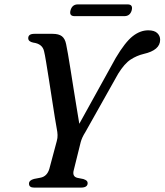

<svg xmlns="http://www.w3.org/2000/svg" viewBox="-20 -854 749 874"><path d="M379 -20.5Q379 0 348 0H135.5Q112 0 112 -18Q112 -33.5 135 -39.5L163.5 -45Q194 -50.5 204.5 -85L238.5 -212Q242.5 -226 242 -239.5Q241.5 -253 238.5 -267.5Q235.5 -282.5 229.8 -318.5Q224 -354.5 217 -400.2Q210 -446 202.8 -491.5Q195.5 -537 189.8 -572.2Q184 -607.5 180.5 -621Q173 -654.5 131.5 -660Q109 -664.5 108.5 -679.5Q108 -700 136.5 -700H219.5Q247.5 -700 261.8 -689Q276 -678 281 -653Q284 -639 289.5 -607.8Q295 -576.5 301.5 -535Q308 -493.5 315.2 -448.5Q322.5 -403.5 329.2 -362Q336 -320.5 341 -290.5L507 -590.5Q549.5 -662 583.8 -689Q618 -716 655 -716Q682.5 -716 695.8 -703.5Q709 -691 709 -673Q709 -625.5 634 -608.5Q602.5 -601 574.5 -582.8Q546.5 -564.5 518 -518.5L369 -253.5Q360 -239 355.2 -228.5Q350.5 -218 347.5 -207.5L316 -80.5Q307.5 -50.5 332 -44.5L359.5 -39Q371 -35 375 -30.8Q379 -26.5 379 -20.5ZM301 -807Q308.5 -834 334.5 -834H561Q586.5 -834 579.5 -807Q572 -780.5 546 -780.5H319.5Q294 -780.5 301 -807Z"/></svg>

Font: Fraunces 9pt S000
Style: Italic
Weight: 400
Italic angle: -16°
Version: Version 1.000; ttfautohint (v1.8.3)